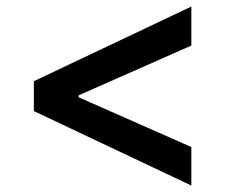

<svg xmlns="http://www.w3.org/2000/svg" viewBox="-20 -580 710 584"><path d="M83 -242.2V-333L562 -560.1V-441.4L215.8 -288.6L219.2 -295.4V-279.8L215.8 -285.6L562 -132.8V-15.6Z"/></svg>

Font: Inter Cardless
Style: Medium
Weight: 500
Designer: Rasmus Andersson
Foundry: rsms
Version: Version 4.001;git-9221beed3